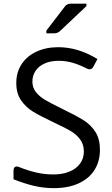

<svg xmlns="http://www.w3.org/2000/svg" viewBox="-20 -978 592 1013"><path d="M51.3 -32.2V-77.1Q51.3 -87.9 55.9 -93.8Q60.5 -99.6 68.4 -99.6Q73.7 -99.6 80.6 -96.7Q128.4 -77.6 172.1 -67.6Q215.8 -57.6 261.7 -57.6Q309.1 -57.6 345.5 -72.3Q381.8 -86.9 402.1 -114.3Q422.4 -141.6 422.4 -179.2Q422.4 -215.8 403.1 -241.9Q383.8 -268.1 355.5 -285.2Q327.1 -302.2 277.8 -325.2Q272.9 -327.6 268.6 -329.6Q264.2 -331.5 260.7 -333.5Q191.4 -366.2 153.3 -389.6Q115.2 -413.1 90.6 -449.5Q65.9 -485.8 65.9 -540Q65.9 -596.7 94 -639.4Q122.1 -682.1 172.4 -705.6Q222.7 -729 287.1 -729Q392.6 -729 494.1 -666.5L473.1 -627Q465.3 -612.3 452.6 -612.3Q446.3 -612.3 438.5 -616.2Q401.9 -635.3 365.5 -646.2Q329.1 -657.2 290 -657.2Q246.6 -657.2 215.3 -643.1Q184.1 -628.9 167.5 -604Q150.9 -579.1 150.9 -547.4Q150.9 -515.6 169.7 -491.9Q188.5 -468.3 217.5 -451.2Q246.6 -434.1 299.3 -408.2L310.1 -402.8Q383.8 -367.2 421.9 -343Q460 -318.8 483.6 -281.7Q507.3 -244.6 507.3 -188Q507.3 -126.5 478.3 -80.8Q449.2 -35.2 394.5 -10.3Q339.8 14.6 264.6 14.6Q209 14.6 157.5 2.2Q106 -10.3 51.3 -32.2ZM224.6 -816.4 322.3 -943.8Q328.1 -951.7 335.7 -955.1Q343.3 -958.5 353.5 -958.5H436V-945.8L296.4 -814Q289.1 -807.6 281.7 -804.9Q274.4 -802.2 264.6 -802.2H224.6Z"/></svg>

Font: Lycee Sans
Style: Regular
Weight: 400
Designer: Justin Alvin
Foundry: Alkove Design
Version: Version 1.030